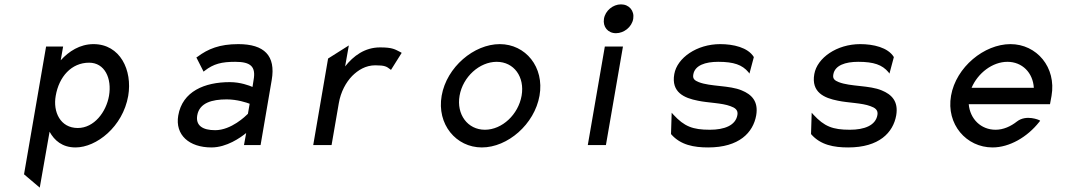

<svg xmlns="http://www.w3.org/2000/svg" viewBox="-20 -664 4923 879"><path d="M258 -388 269 -451H191L90 134L162 195L207 -61C229 -21 265 11 326 11C421 11 542 -83 567 -225C587 -343 530 -462 408 -462C346 -462 295 -429 258 -388ZM235 -225C250 -313 307 -377 388 -377C459 -377 493 -306 479 -225C466 -151 411 -78 336 -78C256 -78 222 -152 235 -225Z M879 -401 912 -336 917 -340C958 -372 995 -381 1057 -381C1128 -381 1152 -359 1141 -298L1136 -266C1122 -272 1081 -288 1032 -288C917 -288 815 -246 796 -135C781 -46 846 11 948 11C1018 11 1081 -34 1107 -55L1097 0H1173L1224 -298C1243 -409 1190 -462 1071 -462C985 -462 932 -440 884 -404ZM883 -136C893 -193 950 -209 1018 -209C1066 -209 1110 -194 1123 -189L1115 -143C1105 -133 1039 -68 965 -68C908 -68 875 -89 883 -136Z M1814 -425C1788 -438 1778 -447 1720 -447C1650 -447 1598 -408 1560 -360L1577 -456L1482 -396L1414 0H1498L1531 -191C1540 -244 1564 -287 1592 -316C1619 -343 1654 -365 1698 -365C1743 -365 1750 -359 1766 -347L1770 -344L1819 -422Z M2254 -381C2333 -381 2383 -312 2368 -226C2353 -140 2279 -70 2200 -70C2121 -70 2069 -140 2084 -226C2099 -312 2175 -381 2254 -381ZM2186 11C2304 11 2427 -95 2450 -226C2473 -357 2386 -462 2268 -462C2150 -462 2025 -357 2002 -226C1979 -95 2068 11 2186 11Z M2800 -512C2837 -512 2873 -541 2879 -578C2885 -615 2860 -644 2823 -644C2786 -644 2751 -615 2745 -578C2739 -541 2763 -512 2800 -512ZM2832 -451H2749L2671 0H2754Z M3053 -49C3096 0 3157 11 3222 11C3364 11 3428 -57 3442 -136C3453 -201 3420 -232 3376 -250C3320 -274 3232 -267 3179 -288C3162 -295 3150 -302 3154 -323C3161 -365 3209 -381 3268 -381C3340 -381 3378 -367 3406 -334L3411 -327L3431 -402V-403C3404 -447 3337 -462 3277 -462C3170 -462 3080 -399 3067 -325C3052 -241 3113 -215 3175 -203C3221 -193 3285 -193 3324 -178C3344 -171 3360 -161 3356 -138C3348 -89 3295 -70 3230 -70C3151 -70 3113 -85 3063 -139L3055 -148L3052 -51Z M3694 -49C3737 0 3798 11 3863 11C4005 11 4069 -57 4083 -136C4094 -201 4061 -232 4017 -250C3961 -274 3873 -267 3820 -288C3803 -295 3791 -302 3795 -323C3802 -365 3850 -381 3909 -381C3981 -381 4019 -367 4047 -334L4052 -327L4072 -402V-403C4045 -447 3978 -462 3918 -462C3811 -462 3721 -399 3708 -325C3693 -241 3754 -215 3816 -203C3862 -193 3926 -193 3965 -178C3985 -171 4001 -161 3997 -138C3989 -89 3936 -70 3871 -70C3792 -70 3754 -85 3704 -139L3696 -148L3693 -51Z M4787 -187 4794 -225C4817 -356 4726 -462 4606 -462C4486 -462 4357 -357 4334 -226C4311 -95 4404 11 4524 11C4601 11 4683 -36 4738 -106L4742 -111L4738 -114C4738 -114 4679 -141 4636 -108C4607 -85 4573 -70 4538 -70C4471 -70 4421 -119 4415 -187ZM4428 -262C4457 -330 4524 -381 4592 -381C4660 -381 4709 -331 4713 -262Z"/></svg>

Font: Charger Monospace
Style: Regular
Weight: 400
Designer: Jasper
Foundry: Cannot Into Space Fonts
Version: Version 0.980